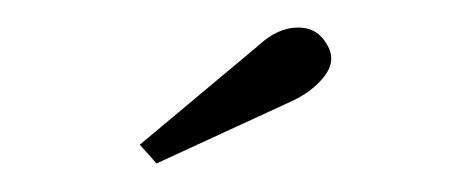

<svg xmlns="http://www.w3.org/2000/svg" viewBox="-20 -754 323 138"><path d="M92.5 -636.5 80.5 -650 166 -721.5Q179.5 -734 193.8 -734.2Q208 -734.5 215 -722Q222 -710.5 213 -699Q204 -687.5 188 -680.5Z"/></svg>

Font: Imbue 50pt
Style: Regular
Weight: 400
Designer: Tyler Finck
Foundry: Etcetera Type Company
Version: Version 1.102; ttfautohint (v1.8.3)